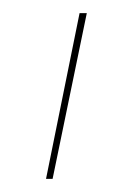

<svg xmlns="http://www.w3.org/2000/svg" viewBox="-20 -134 202 292"><path d="M50 138 101 -114H112L60 138Z"/></svg>

Font: Ysabeau SC Hairline
Style: Regular
Weight: 100
Designer: Christian Thalmann (Catharsis Fonts)
Version: Version 0.003